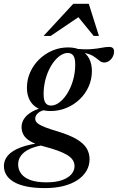

<svg xmlns="http://www.w3.org/2000/svg" viewBox="-85 -710 604 984"><path d="M449 -389.5Q438.5 -389.5 430.2 -395Q422 -400.5 412.2 -408.8Q402.5 -417 389 -424.8Q375.5 -432.5 355 -437.2Q334.5 -442 303.5 -441L296.5 -461Q347.5 -455.5 380.2 -458Q413 -460.5 434.8 -465Q456.5 -469.5 475 -469.5Q487 -469.5 493.2 -463.8Q499.5 -458 499.5 -446.5Q499.5 -434.5 495.2 -424.2Q491 -414 484 -406.2Q477 -398.5 468 -394Q459 -389.5 449 -389.5ZM176 -169Q194 -169 212 -180.2Q230 -191.5 246 -211.5Q262 -231.5 274.2 -258Q286.5 -284.5 293.5 -315.5Q300.5 -346.5 300.5 -380Q300.5 -411.5 290.8 -425Q281 -438.5 262.5 -438.5Q244.5 -438.5 226.8 -427.2Q209 -416 193 -396Q177 -376 164.8 -349.5Q152.5 -323 145.5 -292Q138.5 -261 138.5 -228Q138.5 -196 148.2 -182.5Q158 -169 176 -169ZM264.5 -467Q304 -467 331 -451.8Q358 -436.5 372 -409.5Q386 -382.5 386 -346.5Q386 -304 369.5 -266.8Q353 -229.5 323.5 -201.2Q294 -173 255.8 -157Q217.5 -141 174 -141Q135 -141 108 -155.8Q81 -170.5 67 -197.2Q53 -224 53 -260Q53 -302 69.5 -339.2Q86 -376.5 115.2 -405.2Q144.5 -434 182.8 -450.5Q221 -467 264.5 -467ZM145.5 254Q92 254 52.5 246Q13 238 -13 223Q-39 208 -52 187.2Q-65 166.5 -65 140.5Q-65 110.5 -44.2 86.5Q-23.5 62.5 21 45.5Q65.5 28.5 138.5 20.5H179L178.5 30.5Q137 32 105.2 40.2Q73.5 48.5 51.8 61.8Q30 75 19 93Q8 111 8 132.5Q8 159.5 23.5 180.2Q39 201 71.2 212.8Q103.5 224.5 153 224.5Q202 224.5 234 212.8Q266 201 281.5 182.2Q297 163.5 297 141.5Q297 124.5 288 110.5Q279 96.5 260 84.8Q241 73 211 62Q181 51 138.5 40Q93 28 68.5 12.8Q44 -2.5 34.8 -20.5Q25.5 -38.5 25.5 -58.5Q25.5 -82.5 39.2 -102.5Q53 -122.5 79.2 -137.5Q105.5 -152.5 143 -160L158.5 -149Q126 -144.5 110.8 -131.2Q95.5 -118 95.5 -102Q95.5 -94.5 99.2 -87.5Q103 -80.5 114.8 -73Q126.5 -65.5 149 -56.8Q171.5 -48 209 -37Q272 -18 308 3.5Q344 25 359 50.2Q374 75.5 374 106Q374 138 358.5 165Q343 192 313.5 212Q284 232 241.5 243Q199 254 145.5 254ZM138.5 -526 290.5 -690.5H370L422 -526H395L306.5 -634.5H335.5L175 -526Z"/></svg>

Font: Newsreader 36pt Medium
Style: Italic
Weight: 500
Italic angle: -17°
Designer: Hugues Gentile
Foundry: Production Type
Version: Version 1.003